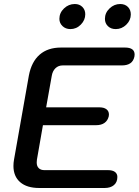

<svg xmlns="http://www.w3.org/2000/svg" viewBox="-20 -937 692 957"><path d="M47 -110Q47 -126 50 -142L124 -561Q137 -629 177.5 -664.5Q218 -700 284 -700H603Q651 -700 651 -665Q651 -658 650 -655Q641 -611 588 -611H293Q271 -611 256.5 -597Q242 -583 238 -559L210 -402H475Q498 -402 510.5 -392.5Q523 -383 523 -366Q523 -360 522 -357Q517 -336 501 -324.5Q485 -313 459 -313H194L164 -141Q163 -136 163 -127Q163 -109 173 -99Q183 -89 201 -89H518Q541 -89 553 -80Q565 -71 565 -55Q565 -29 548 -14.5Q531 0 502 0H175Q114 0 80.5 -29Q47 -58 47 -110ZM276 -843Q276 -873 299 -895Q322 -917 353 -917Q376 -917 390.5 -902.5Q405 -888 405 -866Q405 -837 383 -814.5Q361 -792 331 -792Q307 -792 291.5 -807Q276 -822 276 -843ZM503 -843Q503 -873 526 -895Q549 -917 579 -917Q603 -917 617.5 -902.5Q632 -888 632 -865Q632 -836 609.5 -814Q587 -792 557 -792Q533 -792 518 -806.5Q503 -821 503 -843Z"/></svg>

Font: Kodchasan SemiBold
Style: Italic
Weight: 600
Italic angle: -10°
Version: Version 1.000; ttfautohint (v1.6)